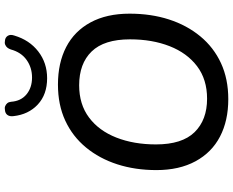

<svg xmlns="http://www.w3.org/2000/svg" viewBox="-107 -873 989 815"><g transform="rotate(-90 387.5 -465.5)"><path d="M374 9Q283 9 215.5 -26Q148 -61 110.5 -130Q73 -199 73 -296Q73 -386 97.5 -462Q122 -538 169 -595Q216 -652 283 -683Q350 -714 436 -714Q528 -714 595.5 -679Q663 -644 700 -575.5Q737 -507 737 -410Q737 -319 712.5 -243Q688 -167 641 -110Q594 -53 527 -22Q460 9 374 9ZM376 -81Q458 -81 514 -123.5Q570 -166 599 -240Q628 -314 628 -408Q628 -518 576.5 -571Q525 -624 433 -624Q352 -624 296 -582Q240 -540 211 -466Q182 -392 182 -298Q182 -187 234 -134Q286 -81 376 -81ZM463 -760Q394 -760 351.5 -799.5Q309 -839 302 -903Q300 -919 307 -928.5Q314 -938 328 -939Q337 -941 344.5 -938Q352 -935 357 -929Q362 -923 363 -913Q366 -871 394.5 -847.5Q423 -824 466 -824Q508 -824 540.5 -847Q573 -870 585 -914Q588 -923 593 -929Q598 -935 605.5 -938Q613 -941 622 -939Q636 -938 643 -927Q650 -916 644 -899Q625 -835 576.5 -797.5Q528 -760 463 -760Z"/></g></svg>

Font: Nunito ExtraLight SemiBold
Style: Italic
Weight: 600
Italic angle: -9°
Version: Version 3.602